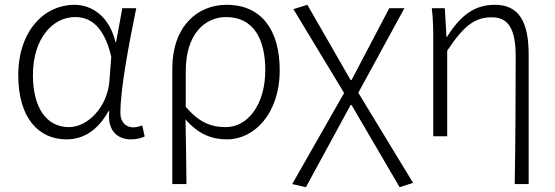

<svg xmlns="http://www.w3.org/2000/svg" viewBox="-20 -567 2311 799"><path d="M257 13C329 13 389 -27 431 -104H435C425 -26 467 13 525 13C551 13 569 7 582 1L572 -45C561 -41 547 -37 534 -37C505 -37 481 -59 481 -95C481 -201 517 -385 547 -533H489L463 -391H461C433 -505 358 -547 289 -547C166 -547 56 -440 56 -254C56 -78 139 13 257 13ZM267 -38C172 -38 117 -121 117 -254C117 -410 202 -496 292 -496C344 -496 410 -472 443 -331L435 -226C426 -124 347 -38 267 -38Z M697 199H756C755 97 754 32 752 -70C806 -8 862 13 925 13C1037 13 1144 -93 1144 -275C1144 -441 1069 -547 923 -547C801 -547 697 -457 697 -281ZM920 -38C866 -38 812 -52 753 -123V-271C753 -426 833 -496 921 -496C1036 -496 1084 -403 1084 -275C1084 -132 1011 -38 920 -38Z M1253 212 1439 -130H1443L1643 212L1699 194L1471 -181L1663 -533H1600L1443 -234H1439L1259 -547L1201 -529L1412 -180L1196 199Z M2122 199H2180V-341C2180 -478 2138 -547 2040 -547C1959 -547 1899 -508 1840 -413H1838L1831 -533H1777C1783 -479 1783 -438 1783 -395V0H1841V-356C1912 -463 1958 -495 2027 -495C2097 -495 2126 -444 2126 -333C2126 -165 2125 22 2122 199Z"/></svg>

Font: Noto Sans CJK Light
Style: Regular
Weight: 300
Designer: Ryoko NISHIZUKA (kana & ideographs); Paul D. Hunt (Latin, Greek & Cyrillic); Wenlong ZHANG (bopomofo); Sandoll Communica
Foundry: Adobe Systems Incorporated
Version: Version 1.000;PS 1;hotconv 1.0.78;makeotf.lib2.5.61930